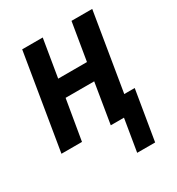

<svg xmlns="http://www.w3.org/2000/svg" viewBox="-168 -626 835 907"><g transform="rotate(-30 250.0 -172.5)"><path d="M315 175 344 0H272L308 -219H152L115 0H3L89 -520H201L167 -315H324L358 -520H471L401 -96H458L413 175Z"/></g></svg>

Font: Iosevka SS04 Oblique
Style: Bold
Weight: 700
Italic angle: -9°
Monospace: yes
Designer: Belleve Invis
Foundry: Belleve Invis
Version: Version 19.0.0; ttfautohint (v1.8.4)